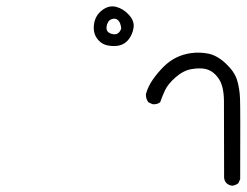

<svg xmlns="http://www.w3.org/2000/svg" viewBox="-20 -425 780 607"><path d="M713.9 162.1Q704.1 161.1 696.3 154.3Q689.5 147.5 688.5 136.7Q688.5 -81.1 688 -108.4Q687.5 -135.7 681.6 -154.8Q675.8 -173.8 661.6 -188.5Q647.5 -203.1 629.4 -207Q611.3 -210.9 585.4 -206.5Q559.6 -202.1 535.2 -180.7Q510.7 -159.2 501.5 -139.2Q492.2 -119.1 486.3 -101.6Q475.6 -93.8 461.9 -95.7L449.2 -101.6Q440.4 -113.3 441.4 -127.9Q448.2 -152.3 463.4 -173.8Q478.5 -195.3 497.1 -213.9Q515.6 -232.4 537.6 -243.2Q559.6 -253.9 585.4 -257.3Q611.3 -260.7 638.7 -255.4Q666 -250 693.4 -224.6Q720.7 -199.2 729 -173.3Q737.3 -147.5 738.8 -114.3Q740.2 -81.1 739.3 141.6L733.4 154.3Q724.6 161.1 713.9 162.1ZM321.3 -281.2Q299.8 -285.2 286.6 -303.7Q273.4 -322.3 277.3 -349.1Q281.2 -376 302.7 -392.6Q324.2 -409.2 347.2 -403.3Q370.1 -397.5 387.7 -377.9Q405.3 -358.4 402.3 -337.9Q399.4 -317.4 387.7 -301.8Q376 -286.1 358.9 -281.7Q341.8 -277.3 321.3 -281.2ZM363.3 -335Q361.3 -354.5 352.5 -361.8Q343.8 -369.1 331.5 -363.8Q319.3 -358.4 316.9 -340.3Q314.5 -322.3 335 -317.4Q355.5 -312.5 363.3 -335Z"/></svg>

Font: NaikaiFont
Style: Regular
Weight: 400
Version: Version 1.67